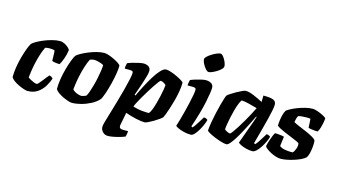

<svg xmlns="http://www.w3.org/2000/svg" viewBox="-101 -1127 2978 1695"><g transform="rotate(15 1387.5 -280.0)"><path d="M172 0Q161 0 138.5 -7Q116 -14 90.5 -26Q65 -38 44 -53Q23 -68 14 -84Q14 -128 22 -177.5Q30 -227 43 -273.5Q56 -320 69.5 -355.5Q83 -391 94 -408Q103 -419 129.5 -434.5Q156 -450 192 -465Q228 -480 266.5 -490Q305 -500 338 -500Q359 -500 380 -489Q401 -478 416 -464Q431 -450 432 -441Q427 -402 412.5 -362Q398 -322 385 -302Q361 -302 341.5 -305.5Q322 -309 315 -313Q315 -321 314.5 -340Q314 -359 313.5 -379.5Q313 -400 310 -409Q285 -414 267 -414Q257 -414 245.5 -413Q234 -412 225 -409Q208 -375 195 -333.5Q182 -292 173 -250.5Q164 -209 159 -174Q154 -139 152 -119Q158 -113 173.5 -104Q189 -95 206.5 -88Q224 -81 235 -81Q240 -81 251.5 -93.5Q263 -106 277 -124Q291 -142 304 -158.5Q317 -175 325 -183Q336 -181 345.5 -174.5Q355 -168 358 -163Q348 -130 325.5 -92Q303 -54 265.5 -27Q228 0 172 0Z M577 0Q566 0 543.5 -7Q521 -14 495.5 -26Q470 -38 449 -53Q428 -68 419 -84Q419 -128 427 -177.5Q435 -227 448 -273.5Q461 -320 474.5 -355.5Q488 -391 499 -408Q509 -419 536 -434.5Q563 -450 599 -465Q635 -480 673 -490Q711 -500 743 -500Q758 -500 782.5 -492Q807 -484 833 -471.5Q859 -459 877.5 -446.5Q896 -434 899 -425Q899 -394 891.5 -349Q884 -304 872 -256Q860 -208 846 -166.5Q832 -125 820 -102Q792 -69 749 -46.5Q706 -24 660.5 -12Q615 0 577 0ZM644 -81Q649 -81 662 -85.5Q675 -90 685 -94Q695 -108 705 -136.5Q715 -165 725 -201Q735 -237 742.5 -274Q750 -311 754.5 -342.5Q759 -374 759 -393Q742 -404 715 -411Q688 -418 673 -418Q653 -418 633 -409Q616 -375 603 -333.5Q590 -292 581 -250.5Q572 -209 567 -174.5Q562 -140 560 -119Q567 -109 582 -100Q597 -91 614.5 -86Q632 -81 644 -81Z M960 200Q931 200 912 180Q893 160 893 134Q893 120 903 84.5Q913 49 928.5 -1.5Q944 -52 960 -109Q978 -170 993.5 -228.5Q1009 -287 1018.5 -331.5Q1028 -376 1028 -393Q1028 -405 1020 -409Q1012 -413 998 -413H951Q950 -429 954 -446Q958 -463 958 -464Q973 -471 1001.5 -479.5Q1030 -488 1058.5 -494Q1087 -500 1101 -500Q1128 -500 1147 -487.5Q1166 -475 1166 -448Q1166 -432 1157.5 -401Q1149 -370 1137 -334Q1125 -298 1113.5 -265Q1102 -232 1095 -213L1104 -208Q1124 -252 1150 -302Q1176 -352 1204 -397.5Q1232 -443 1259 -471.5Q1286 -500 1307 -500Q1324 -500 1351.5 -491Q1379 -482 1406.5 -469Q1434 -456 1454 -443.5Q1474 -431 1476 -425Q1476 -387 1468.5 -343Q1461 -299 1449 -255Q1437 -211 1425 -174.5Q1413 -138 1403.5 -114Q1394 -90 1391 -86Q1385 -79 1365.5 -65Q1346 -51 1321 -36Q1296 -21 1274 -10.5Q1252 0 1242 0Q1211 0 1162 -11Q1113 -22 1065 -39L1043 73Q1039 95 1047 104Q1055 113 1074 113H1122Q1122 127 1119 141.5Q1116 156 1114 164Q1100 171 1071 179.5Q1042 188 1011.5 194Q981 200 960 200ZM1258 -89Q1269 -100 1280 -127.5Q1291 -155 1301 -191Q1311 -227 1319 -263Q1327 -299 1331.5 -326.5Q1336 -354 1336 -365Q1327 -376 1311.5 -383.5Q1296 -391 1286 -391Q1282 -391 1268.5 -373.5Q1255 -356 1236 -327.5Q1217 -299 1196.5 -265.5Q1176 -232 1157.5 -200Q1139 -168 1126.5 -143.5Q1114 -119 1112 -109Q1159 -95 1193 -92Q1227 -89 1258 -89Z M1664 0Q1632 0 1600 -8Q1568 -16 1546 -26.5Q1524 -37 1521 -44Q1528 -64 1538.5 -100.5Q1549 -137 1560 -181Q1571 -225 1581 -267.5Q1591 -310 1597 -344Q1603 -378 1603 -393Q1603 -405 1594.5 -409Q1586 -413 1572 -413H1525Q1525 -427 1528 -441.5Q1531 -456 1533 -464Q1547 -471 1574.5 -479.5Q1602 -488 1629 -494Q1656 -500 1668 -500Q1700 -500 1720 -487Q1740 -474 1740 -448Q1740 -414 1720.5 -317Q1701 -220 1651 -73L1662 -66Q1673 -76 1686.5 -96Q1700 -116 1714 -139Q1728 -162 1738 -178Q1748 -178 1759.5 -173Q1771 -168 1773 -163Q1768 -142 1756 -114.5Q1744 -87 1728 -60.5Q1712 -34 1695.5 -17Q1679 0 1664 0ZM1673 -575Q1661 -575 1645 -593Q1629 -611 1617 -634.5Q1605 -658 1605 -674Q1605 -686 1620.5 -700.5Q1636 -715 1658.5 -729Q1681 -743 1702 -751.5Q1723 -760 1734 -760Q1747 -760 1761.5 -741.5Q1776 -723 1786 -699.5Q1796 -676 1796 -660Q1796 -647 1781.5 -632.5Q1767 -618 1746 -605Q1725 -592 1705 -583.5Q1685 -575 1673 -575Z M1990 0Q1972 0 1941.5 -9Q1911 -18 1879.5 -31Q1848 -44 1826 -56.5Q1804 -69 1802 -75Q1805 -112 1812.5 -155.5Q1820 -199 1830 -243Q1840 -287 1850 -324Q1860 -361 1868 -385.5Q1876 -410 1879 -414Q1884 -421 1905 -435Q1926 -449 1952.5 -464Q1979 -479 2002 -489.5Q2025 -500 2035 -500Q2064 -500 2107.5 -482Q2151 -464 2194 -441L2195 -500Q2266 -500 2289.5 -487.5Q2313 -475 2313 -448Q2313 -413 2289 -317Q2265 -221 2224 -73L2235 -66Q2246 -76 2259.5 -96Q2273 -116 2287 -139Q2301 -162 2311 -178Q2320 -178 2332 -173Q2344 -168 2346 -163Q2341 -142 2328 -114.5Q2315 -87 2297.5 -60.5Q2280 -34 2261.5 -17Q2243 0 2227 0Q2198 0 2168 -8Q2138 -16 2117.5 -26.5Q2097 -37 2094 -44L2142 -177Q2149 -196 2155 -212.5Q2161 -229 2168.5 -249.5Q2176 -270 2186 -301L2181 -304Q2165 -270 2144.5 -229Q2124 -188 2102 -147.5Q2080 -107 2059 -73.5Q2038 -40 2020 -20Q2002 0 1990 0ZM1995 -100Q2001 -100 2017 -121.5Q2033 -143 2054.5 -177Q2076 -211 2098 -249Q2120 -287 2138 -321.5Q2156 -356 2166 -377Q2113 -392 2082 -399.5Q2051 -407 2021 -409Q2011 -397 2000 -369Q1989 -341 1979 -304.5Q1969 -268 1961.5 -231.5Q1954 -195 1949.5 -166Q1945 -137 1945 -124Q1955 -115 1970.5 -107.5Q1986 -100 1995 -100Z M2486 0Q2465 0 2439.5 -8Q2414 -16 2391 -28.5Q2368 -41 2352 -53.5Q2336 -66 2333 -75Q2339 -103 2348 -130.5Q2357 -158 2366 -178.5Q2375 -199 2381 -206Q2389 -206 2407.5 -204.5Q2426 -203 2443 -200.5Q2460 -198 2464 -195Q2461 -182 2459 -156.5Q2457 -131 2453 -108Q2470 -93 2499.5 -87.5Q2529 -82 2553 -82H2574Q2588 -95 2598 -123.5Q2608 -152 2603 -172Q2600 -177 2579.5 -186.5Q2559 -196 2529.5 -208Q2500 -220 2470 -232.5Q2440 -245 2417 -257Q2394 -269 2387 -278Q2387 -290 2390 -316.5Q2393 -343 2400 -372.5Q2407 -402 2419 -421Q2428 -429 2451.5 -442Q2475 -455 2508 -468Q2541 -481 2578 -490.5Q2615 -500 2650 -500Q2660 -500 2680.5 -494Q2701 -488 2722.5 -478.5Q2744 -469 2759.5 -459.5Q2775 -450 2775 -444Q2775 -435 2770 -409Q2765 -383 2757 -356.5Q2749 -330 2739 -317Q2729 -317 2710 -318.5Q2691 -320 2674 -323Q2657 -326 2654 -328Q2653 -344 2652.5 -354Q2652 -364 2651.5 -376Q2651 -388 2649 -410Q2641 -411 2631 -411.5Q2621 -412 2613 -412Q2593 -412 2571 -410Q2549 -408 2538 -404Q2531 -391 2527.5 -379.5Q2524 -368 2520 -345Q2533 -336 2564.5 -323Q2596 -310 2632 -294.5Q2668 -279 2697 -263Q2726 -247 2734 -232Q2736 -204 2733 -173.5Q2730 -143 2723.5 -116Q2717 -89 2706 -73Q2690 -58 2662.5 -45Q2635 -32 2603 -22Q2571 -12 2540 -6Q2509 0 2486 0Z"/></g></svg>

Font: Texturina Black
Style: Italic
Weight: 900
Italic angle: -11°
Designer: Guillermo Torres Carreño
Foundry: Omnibus-Type
Version: Version 1.002; ttfautohint (v1.8.3)